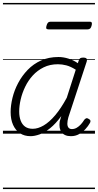

<svg xmlns="http://www.w3.org/2000/svg" viewBox="-20 -905 663 1300"><path d="M187 17Q145 17 115 -3Q85 -23 68.5 -59.5Q52 -96 52 -146Q52 -191 64.5 -242.5Q77 -294 103 -343Q129 -392 167.5 -432Q206 -472 258 -495.5Q310 -519 376 -519Q409 -519 444 -508Q479 -497 507 -477L513 -495Q517 -507 523.5 -511Q530 -515 543 -515Q562 -515 566.5 -507.5Q571 -500 567 -488L443 -111Q436 -86 436 -68Q436 -50 444 -40.5Q452 -31 467 -31Q484 -31 499.5 -40Q515 -49 528 -63.5Q541 -78 550 -93Q555 -100 562.5 -103.5Q570 -107 580 -100Q592 -94 592.5 -86Q593 -78 588 -71Q577 -51 558.5 -31Q540 -11 515.5 3Q491 17 460 17Q438 17 422 10Q406 3 396.5 -10Q387 -23 384 -41Q381 -59 384 -81Q387 -91 389.5 -100.5Q392 -110 395 -119Q357 -67 319.5 -37Q282 -7 248 5Q214 17 187 17ZM110 -150Q110 -115 120 -88.5Q130 -62 150 -47.5Q170 -33 202 -33Q237 -33 275.5 -55.5Q314 -78 353.5 -124.5Q393 -171 432 -243L493 -433Q458 -455 429 -462.5Q400 -470 372 -470Q318 -470 275.5 -449Q233 -428 202 -394Q171 -360 150.5 -317.5Q130 -275 120 -231.5Q110 -188 110 -150ZM309 -706Q296 -706 293.5 -712.5Q291 -719 295 -731Q298 -744 304.5 -751Q311 -758 322 -758H587Q599 -758 601.5 -751Q604 -744 600 -731Q597 -718 590.5 -712Q584 -706 572 -706ZM0 365H623V375H0ZM0 -20H623V0H0ZM0 -505H623V-500H0ZM0 -885H623V-875H0Z"/></svg>

Font: Playwrite DK Uloopet Guides
Style: Regular
Weight: 400
Designer: Veronika Burian, José Scaglione
Foundry: TypeTogether
Version: Version 1.003